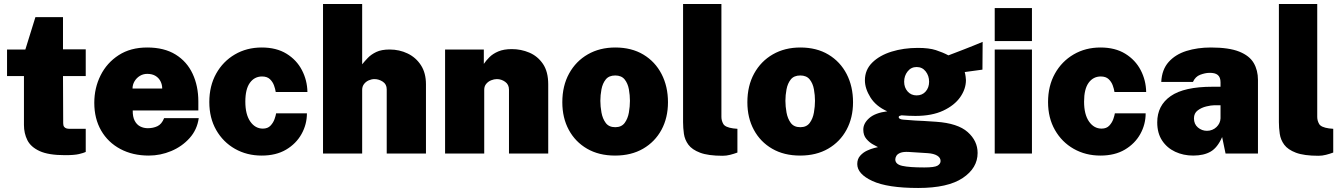

<svg xmlns="http://www.w3.org/2000/svg" viewBox="-20 -763 6674 954"><path d="M406 -385H293L294 -151Q294 -139.5 298.2 -133.5Q302.5 -127.5 309.5 -125.2Q316.5 -123 325 -123H406V-8Q395.5 -3 372.5 2.5Q349.5 8 303 8Q221.5 8 177.2 -12.2Q133 -32.5 116 -66.5Q99 -100.5 99 -142V-385H15V-517H106L156 -678H293V-518H406Z M639.5 -214Q639 -183 649 -163.5Q659 -144 676.2 -135Q693.5 -126 714.5 -126Q741 -126 762.2 -136Q783.5 -146 795.5 -176H967.5Q959.5 -118.5 922 -76.8Q884.5 -35 830.8 -12.5Q777 10 719.5 10Q639 10 577.8 -22.8Q516.5 -55.5 482.5 -114.5Q448.5 -173.5 448.5 -252Q448.5 -326 479.8 -388.5Q511 -451 569.8 -489Q628.5 -527 711.5 -527Q796 -527 852.5 -492Q909 -457 937.2 -396.2Q965.5 -335.5 965.5 -259V-214ZM638.5 -323H786Q786 -342.5 777.5 -359.2Q769 -376 752.5 -386Q736 -396 711.5 -396Q691.5 -396 675 -386Q658.5 -376 648.5 -359.2Q638.5 -342.5 638.5 -323Z M1280.5 -527Q1353.5 -527 1403.8 -496Q1454 -465 1480.2 -414.5Q1506.5 -364 1507.5 -306H1350Q1348 -320.5 1341.5 -338.5Q1335 -356.5 1321 -369.8Q1307 -383 1282 -383Q1244.5 -383 1221.8 -351.8Q1199 -320.5 1199 -258Q1199 -194.5 1223.5 -159.2Q1248 -124 1286 -124Q1310.5 -124 1324.2 -138.8Q1338 -153.5 1344.2 -171.5Q1350.5 -189.5 1352 -200H1505Q1505 -145 1478.2 -97Q1451.5 -49 1401.5 -19.5Q1351.5 10 1280.5 10Q1206.5 10 1147.5 -23.5Q1088.5 -57 1054.2 -117Q1020 -177 1020 -256Q1020 -336 1054 -397Q1088 -458 1147 -492.5Q1206 -527 1280.5 -527Z M1585 0V-743H1779.5V-443.5Q1791.5 -458.5 1807.8 -475.5Q1824 -492.5 1849.8 -504.8Q1875.5 -517 1916 -517Q1964.5 -517 2005.5 -497.2Q2046.5 -477.5 2071.5 -439Q2096.5 -400.5 2096.5 -344V0H1901.5V-319Q1901.5 -344.5 1882 -357.2Q1862.5 -370 1840.5 -370Q1826.5 -370 1812.2 -363.8Q1798 -357.5 1788.8 -345.5Q1779.5 -333.5 1779.5 -316.5V0Z M2191.5 0V-517H2384V-445.5Q2395 -462 2412 -479Q2429 -496 2456 -507.5Q2483 -519 2523.5 -519Q2569 -519 2610.2 -501.5Q2651.5 -484 2677.8 -445.5Q2704 -407 2704 -344V0H2509V-317.5Q2509 -343 2490 -356.5Q2471 -370 2449 -370Q2435 -370 2420.2 -364Q2405.5 -358 2395.8 -346.2Q2386 -334.5 2386 -317.5V0Z M3036 10Q2956 10 2897.2 -24Q2838.5 -58 2806.2 -117.8Q2774 -177.5 2774 -255Q2774 -336.5 2807.8 -397.8Q2841.5 -459 2900.8 -493Q2960 -527 3037 -527Q3118 -527 3176.8 -491.8Q3235.5 -456.5 3267.2 -395Q3299 -333.5 3299 -255Q3299 -178 3266.8 -118.2Q3234.5 -58.5 3175.5 -24.2Q3116.5 10 3036 10ZM3037 -131Q3068 -131 3083.8 -152.2Q3099.5 -173.5 3104.8 -204Q3110 -234.5 3110 -262Q3110 -290 3104.8 -319.2Q3099.5 -348.5 3083.8 -368.2Q3068 -388 3037 -388Q3005.5 -388 2989.8 -368.2Q2974 -348.5 2968.5 -319.2Q2963 -290 2963 -262Q2963 -234.5 2968.5 -204Q2974 -173.5 2989.8 -152.2Q3005.5 -131 3037 -131Z M3570.5 11Q3499 11 3458.8 -4.2Q3418.5 -19.5 3400.5 -44Q3382.5 -68.5 3378.2 -98Q3374 -127.5 3374 -156V-743H3564.5V-182Q3564.5 -163.5 3574 -147Q3583.5 -130.5 3623 -125L3644 -123V-5Q3626.5 1.5 3608 6.2Q3589.5 11 3570.5 11Z M3955.5 10Q3875.5 10 3816.8 -24Q3758 -58 3725.8 -117.8Q3693.5 -177.5 3693.5 -255Q3693.5 -336.5 3727.2 -397.8Q3761 -459 3820.2 -493Q3879.5 -527 3956.5 -527Q4037.5 -527 4096.2 -491.8Q4155 -456.5 4186.8 -395Q4218.5 -333.5 4218.5 -255Q4218.5 -178 4186.2 -118.2Q4154 -58.5 4095 -24.2Q4036 10 3955.5 10ZM3956.5 -131Q3987.5 -131 4003.2 -152.2Q4019 -173.5 4024.2 -204Q4029.5 -234.5 4029.5 -262Q4029.5 -290 4024.2 -319.2Q4019 -348.5 4003.2 -368.2Q3987.5 -388 3956.5 -388Q3925 -388 3909.2 -368.2Q3893.5 -348.5 3888 -319.2Q3882.5 -290 3882.5 -262Q3882.5 -234.5 3888 -204Q3893.5 -173.5 3909.2 -152.2Q3925 -131 3956.5 -131Z M4542.5 171Q4389.5 171 4314.5 136.2Q4239.5 101.5 4239.5 52Q4239.5 27 4254 10.8Q4268.5 -5.5 4288 -14.5Q4307.5 -23.5 4323.5 -27.5Q4339.5 -31.5 4342.5 -32Q4335 -36 4317.5 -45.5Q4300 -55 4284.8 -72.8Q4269.5 -90.5 4269.5 -119Q4269.5 -150 4298.8 -176Q4328 -202 4388.5 -210Q4332.5 -235 4305 -279Q4277.5 -323 4277.5 -364Q4277.5 -416 4314 -452Q4350.5 -488 4410.2 -506.5Q4470 -525 4540.5 -525Q4596 -525 4630 -514Q4664 -503 4692.5 -488Q4707 -493.5 4727.2 -501.2Q4747.5 -509 4770.8 -518Q4794 -527 4817.5 -536.5Q4841 -546 4862.5 -555L4861.5 -417L4773.5 -405Q4776.5 -394 4778 -381.8Q4779.5 -369.5 4779.5 -365Q4779.5 -321 4751 -280.2Q4722.5 -239.5 4666.5 -213.2Q4610.5 -187 4528.5 -187Q4516.5 -187 4494.5 -187.8Q4472.5 -188.5 4459.5 -190Q4452 -188.5 4448.8 -186.8Q4445.5 -185 4445.5 -181Q4445.5 -170.5 4468 -168.5Q4490.5 -166.5 4528.5 -164Q4542 -163.5 4570.2 -162Q4598.5 -160.5 4631.5 -158Q4739 -150.5 4788.2 -106.8Q4837.5 -63 4837.5 -3Q4837.5 72 4763.5 121.5Q4689.5 171 4542.5 171ZM4572.5 69Q4623.5 69 4638.5 60Q4653.5 51 4653.5 37Q4653.5 20.5 4636.5 10.2Q4619.5 0 4589.5 -2L4495.5 -8Q4468.5 -9.5 4454 -3.8Q4439.5 2 4434 11.2Q4428.5 20.5 4428.5 29Q4428.5 53.5 4463.5 61.2Q4498.5 69 4572.5 69ZM4534.5 -289Q4562.5 -289 4579.5 -308.5Q4596.5 -328 4596.5 -357Q4596.5 -386.5 4579.5 -408.2Q4562.5 -430 4534.5 -430Q4507 -430 4489.8 -408.2Q4472.5 -386.5 4472.5 -357Q4472.5 -328 4489.8 -308.5Q4507 -289 4534.5 -289Z M5107.5 -517V0H4922.5V-517ZM5107.5 -723V-559H4922.5V-723Z M5448 -527Q5521 -527 5571.2 -496Q5621.5 -465 5647.8 -414.5Q5674 -364 5675 -306H5517.5Q5515.5 -320.5 5509 -338.5Q5502.5 -356.5 5488.5 -369.8Q5474.5 -383 5449.5 -383Q5412 -383 5389.2 -351.8Q5366.5 -320.5 5366.5 -258Q5366.5 -194.5 5391 -159.2Q5415.5 -124 5453.5 -124Q5478 -124 5491.8 -138.8Q5505.5 -153.5 5511.8 -171.5Q5518 -189.5 5519.5 -200H5672.5Q5672.5 -145 5645.8 -97Q5619 -49 5569 -19.5Q5519 10 5448 10Q5374 10 5315 -23.5Q5256 -57 5221.8 -117Q5187.5 -177 5187.5 -256Q5187.5 -336 5221.5 -397Q5255.5 -458 5314.5 -492.5Q5373.5 -527 5448 -527Z M5908.5 10Q5860 10 5819.2 -9Q5778.5 -28 5754.2 -64.8Q5730 -101.5 5730 -155Q5730 -239 5796.8 -285.5Q5863.5 -332 6004.5 -332H6044.5V-354Q6044.5 -379 6030.8 -390.5Q6017 -402 5987.5 -401Q5967.5 -400.5 5943.5 -391.5Q5919.5 -382.5 5907.5 -356H5750Q5753 -417 5786.5 -454.8Q5820 -492.5 5875 -509.8Q5930 -527 5996.5 -527Q6086.5 -527 6137.5 -506.5Q6188.5 -486 6209.5 -449.8Q6230.5 -413.5 6230.5 -366V0H6069.5L6052.5 -82Q6029.5 -29.5 5995.5 -9.8Q5961.5 10 5908.5 10ZM5977 -113Q5991 -113 6003.2 -118Q6015.5 -123 6024.5 -131.8Q6033.5 -140.5 6038.8 -151.5Q6044 -162.5 6044.5 -175V-240H6013.5Q5998 -240 5974 -234.2Q5950 -228.5 5931.2 -214.5Q5912.5 -200.5 5912.5 -175Q5912.5 -146 5932.2 -129.5Q5952 -113 5977 -113Z M6531 11Q6459.5 11 6419.2 -4.2Q6379 -19.5 6361 -44Q6343 -68.5 6338.8 -98Q6334.5 -127.5 6334.5 -156V-743H6525V-182Q6525 -163.5 6534.5 -147Q6544 -130.5 6583.5 -125L6604.5 -123V-5Q6587 1.5 6568.5 6.2Q6550 11 6531 11Z"/></svg>

Font: Public Sans Black
Style: Regular
Weight: 900
Designer: The Public Sans Project Authors: Dan O. Williams and USWDS (Libre Franklin designed by Pablo Impallari and Rodrigo Fuenz
Version: Version 1.007